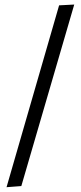

<svg xmlns="http://www.w3.org/2000/svg" viewBox="-20 -631 350 831"><path d="M235.8 -607.9 301.3 -611.3 72.3 174.3 8.3 179.2Z"/></svg>

Font: Neuton Cursive
Style: Regular
Weight: 500
Designer: Brian M Zick
Version: Version 1.43